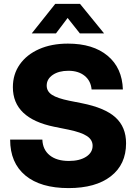

<svg xmlns="http://www.w3.org/2000/svg" viewBox="-20 -966 708 998"><path d="M336.4 11.7Q190.9 11.7 111.8 -54Q32.7 -119.6 32.7 -240.2H200.2Q202.1 -188 238.5 -158.7Q274.9 -129.4 337.9 -129.4Q393.6 -129.4 427.5 -151.1Q461.4 -172.9 461.4 -208.5Q461.4 -239.3 431.9 -258.8Q402.3 -278.3 336.4 -292L261.7 -307.1Q46.9 -351.1 46.9 -512.7Q46.9 -580.1 82.8 -631.1Q118.7 -682.1 183.1 -710.7Q247.6 -739.3 333 -739.3Q463.9 -739.3 539.6 -676Q615.2 -612.8 618.7 -501H456.1Q452.1 -545.9 419.9 -572Q387.7 -598.1 335.4 -598.1Q285.6 -598.1 254.2 -576.7Q222.7 -555.2 222.7 -521Q222.7 -491.2 250.2 -473.1Q277.8 -455.1 340.3 -442.4L404.3 -429.7Q525.4 -405.8 580.3 -355.7Q635.3 -305.7 635.3 -221.2Q635.3 -111.3 556.2 -49.8Q477.1 11.7 336.4 11.7ZM271 -792.5H145.5V-793L267.1 -945.8H396L520.5 -793V-792.5H395L331.5 -872.6Z"/></svg>

Font: Inter Display ExtraBold
Style: Regular
Weight: 800
Designer: Rasmus Andersson
Foundry: rsms
Version: Version 4.000;git-a52131595